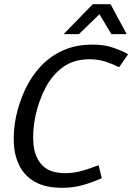

<svg xmlns="http://www.w3.org/2000/svg" viewBox="-20 -887 632 917"><path d="M292 -60Q333 -60 371.5 -71Q410 -82 451 -98L466 -36Q424 -17 377 -3.5Q330 10 278 10Q198 10 148 -18Q98 -46 73.5 -94Q49 -142 46 -203.5Q43 -265 57 -332Q72 -400 101 -461.5Q130 -523 175 -571Q220 -619 281.5 -646.5Q343 -674 423 -674Q475 -674 516.5 -660.5Q558 -647 592 -628L549 -566Q517 -582 482.5 -593Q448 -604 408 -604Q333 -604 281.5 -567Q230 -530 197.5 -468Q165 -406 149 -332Q134 -259 140 -197Q146 -135 182 -97.5Q218 -60 292 -60ZM284 -724 423 -867H508L585 -724H512L455 -819L357 -724Z"/></svg>

Font: Epunda Sans
Style: Italic
Weight: 400
Italic angle: -12.0243°
Designer: Simon Atzbach
Foundry: typofactur
Version: Version 2.204; ttfautohint (v1.8.4.7-5d5b)